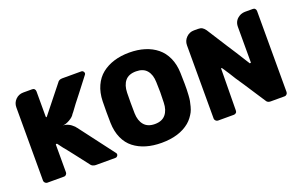

<svg xmlns="http://www.w3.org/2000/svg" viewBox="-86 -1070 2253 1440"><g transform="rotate(-20 1040.5 -350.0)"><path d="M348.1 -366.2Q393.1 -366.2 433.1 -326.2Q435.1 -324.2 437.5 -320.8Q439.9 -317.4 441.7 -315.4Q443.4 -313.5 444.8 -312L653.8 -36.1Q658.2 -31.7 658.2 -23.9Q658.2 -16.1 651.9 -9.8Q646.5 -2.9 636.2 -2.9H480Q468.3 -2.9 456.5 -8.3Q444.8 -13.7 439.9 -22.9Q423.8 -44.4 395.3 -80.8Q366.7 -117.2 355 -132.8Q323.2 -172.9 317.9 -180.2Q290.5 -212.4 272 -238.8Q263.2 -249 261.2 -252.9H256.8Q251 -252.9 251 -250V-27.8Q251 -18.1 244.1 -11.2Q237.3 -2.9 226.1 -2.9H92.8Q83.5 -2.9 75.7 -10.7Q67.9 -18.6 67.9 -27.8V-612.8Q67.9 -649.4 93 -674.8Q118.2 -700.2 154.8 -700.2H226.1Q238.3 -700.2 244.1 -692.9Q251 -686 251 -673.8V-473.1Q251 -466.8 256.8 -466.8L426.8 -680.2Q438.5 -700.2 465.8 -700.2H619.1Q626.5 -700.2 632.8 -693.8Q639.2 -686 639.2 -679.2Q639.2 -671.4 634.8 -667Q590.8 -610.4 543 -547.9Q490.2 -481.9 457 -435.1Q454.6 -432.1 452.1 -429.2Q449.7 -426.3 448.5 -424.8Q447.3 -423.3 446.8 -422.9Q436 -402.3 404.5 -384.3Q373 -366.2 348.1 -366.2Z M1002.9 9.8Q935.1 9.8 879.9 -6.6Q824.7 -22.9 783 -55.4Q741.2 -87.9 717.5 -140.6Q693.8 -193.4 691.9 -262.2Q690.9 -281.2 690.9 -348.1Q690.9 -416 691.9 -435.1Q693.8 -503.4 717.8 -556.4Q741.7 -609.4 783.4 -642.6Q825.2 -675.8 880.6 -692.9Q936 -710 1002.9 -710Q1069.8 -710 1125.2 -692.9Q1180.7 -675.8 1221.9 -642.3Q1263.2 -608.9 1287.1 -556.2Q1311 -503.4 1313 -435.1Q1314.9 -356.9 1314.9 -348.1Q1314.9 -317.9 1314.7 -302.2Q1314.5 -286.6 1312.7 -258.5Q1311 -230.5 1307.9 -213.4Q1304.7 -196.3 1298.3 -171.9Q1292 -147.5 1283 -130.1Q1273.9 -112.8 1259.8 -93.8Q1245.6 -74.7 1227.1 -59.1Q1144 9.8 1002.9 9.8ZM1119.1 -268.1Q1121.1 -346.2 1121.1 -351.1Q1121.1 -357.9 1119.1 -432.1Q1117.7 -491.7 1089.1 -525.9Q1060.5 -560.1 1002.9 -560.1Q944.3 -560.1 916 -526.1Q887.7 -492.2 886.2 -432.1Q885.3 -413.1 885.3 -351.1Q885.3 -287.1 886.2 -268.1Q887.7 -209 916.7 -174.6Q945.8 -140.1 1002.9 -140.1Q1060.1 -140.1 1088.9 -174.8Q1117.7 -209.5 1119.1 -268.1Z M1429.7 -27.8V-612.8Q1429.7 -648.9 1455.3 -674.6Q1481 -700.2 1516.6 -700.2H1548.8Q1569.3 -700.2 1581.5 -693.4Q1593.8 -686.5 1606.9 -668.9Q1694.3 -532.2 1712.9 -502.9Q1735.4 -467.8 1758.8 -432.1Q1813 -346.2 1814 -344.2Q1816.9 -339.8 1819.8 -335.2Q1822.8 -330.6 1824 -328.4Q1825.2 -326.2 1825.7 -325.2H1830.1Q1835.9 -325.2 1835.9 -328.1V-612.8Q1835.9 -668.9 1890.6 -693.8Q1908.7 -700.2 1922.9 -700.2H1987.8Q1999 -700.2 2004.9 -692.9Q2011.7 -686 2011.7 -673.8V-28.8Q2011.7 -18.1 2004.9 -11.2Q1998 -2.9 1987.8 -2.9H1875Q1850.6 -2.9 1840.8 -22Q1823.7 -47.9 1787.1 -104Q1750.5 -160.2 1732.9 -187Q1679.7 -264.2 1654.8 -307.1Q1650.9 -313 1642.3 -325.9Q1633.8 -338.9 1629.9 -345.2Q1618.2 -362.3 1617.7 -362.8Q1614.7 -363.8 1610.8 -363.8L1606.9 -27.8Q1606.9 -15.6 1599.6 -9.8Q1592.8 -2.9 1581.1 -2.9H1455.1Q1445.8 -2.9 1437.7 -10.7Q1429.7 -18.6 1429.7 -27.8Z"/></g></svg>

Font: Cunia
Style: Bold
Weight: 700
Designer: Alejo Bergmann, Denis Ignatov
Foundry: Hubert & Fischer
Version: Version 1.00 February 21, 2019, initial release